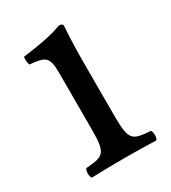

<svg xmlns="http://www.w3.org/2000/svg" viewBox="-120 -507 511 575"><g transform="rotate(-30 135.5 -220.0)"><path d="M181 -122V-321C181 -371 185 -435 185 -435C185 -439 180 -442 172 -442C144 -431 104 -422 35 -413C33 -407 35 -391 37 -385C92 -380 102 -374 102 -317V-122C102 -39 91 -36 30 -31C24 -25 24 -4 30 2C63 1 102 0 142 0C182 0 220 1 253 2C259 -4 259 -25 253 -31C192 -35 181 -39 181 -122Z"/></g></svg>

Font: Libertinus Math
Style: Regular
Weight: 400
Designer: Philipp H. Poll, Khaled Hosny
Foundry: Caleb Maclennan
Version: Version 7.050;RELEASE